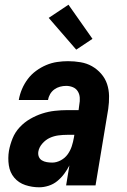

<svg xmlns="http://www.w3.org/2000/svg" viewBox="-20 -788 540 816"><path d="M147 8Q116 8 87.5 -1.5Q59 -11 40.5 -33Q22 -55 17.5 -85.5Q13 -116 18 -147Q23 -174 33.5 -200Q44 -226 63.5 -247Q83 -268 108 -282.5Q133 -297 159.5 -305.5Q186 -314 213 -317Q240 -320 266 -320H314L317 -343Q320 -358 319 -373Q318 -388 310.5 -400Q303 -412 289.5 -417.5Q276 -423 261 -423Q248 -423 235 -419.5Q222 -416 211 -408Q200 -400 193 -388Q186 -376 184 -363H60V-364Q64 -387 73.5 -409.5Q83 -432 98 -452Q113 -472 133.5 -487Q154 -502 176.5 -511.5Q199 -521 222.5 -524.5Q246 -528 269 -528Q296 -528 322.5 -523.5Q349 -519 371 -506.5Q393 -494 410 -474.5Q427 -455 435 -431Q443 -407 443.5 -380Q444 -353 440 -325L386 0H261L275 -85Q266 -67 253 -49.5Q240 -32 223.5 -18.5Q207 -5 186.5 1.5Q166 8 147 8ZM202 -97Q220 -97 238 -106.5Q256 -116 267.5 -132Q279 -148 285 -166.5Q291 -185 294 -203L296 -215H266Q247 -215 228 -212.5Q209 -210 191.5 -202Q174 -194 160 -178Q146 -162 143 -144Q141 -132 145 -122Q149 -112 158 -106.5Q167 -101 178.5 -99Q190 -97 202 -97ZM304 -577 187 -712 271 -768 373 -623Z"/></svg>

Font: Iosevka Extrabold Oblique
Style: Regular
Weight: 800
Italic angle: -9°
Monospace: yes
Designer: Belleve Invis
Foundry: Belleve Invis
Version: Version 32.5.0; ttfautohint (v1.8.4)